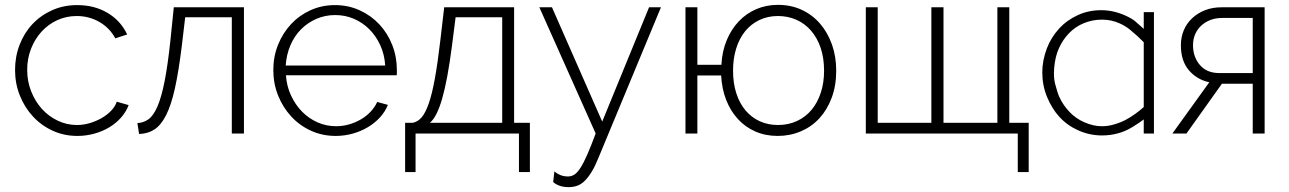

<svg xmlns="http://www.w3.org/2000/svg" viewBox="-20 -550 5309 791"><path d="M42 -262Q42 -317 61 -366Q80 -415 114 -451Q148 -487 195 -508Q242 -529 298 -529Q369 -529 423 -497Q477 -465 504 -408L455 -392Q432 -435 389.5 -459.5Q347 -484 296 -484Q253 -484 216 -467Q179 -450 151.5 -420Q124 -390 108 -349.5Q92 -309 92 -262Q92 -215 108.5 -173.5Q125 -132 152.5 -101.5Q180 -71 217.5 -53Q255 -35 297 -35Q324 -35 350.5 -43Q377 -51 399.5 -64Q422 -77 438.5 -94.5Q455 -112 461 -131L510 -117Q500 -90 479.5 -66.5Q459 -43 431 -26Q403 -9 369 0.5Q335 10 299 10Q244 10 197 -11.5Q150 -33 115.5 -70.5Q81 -108 61.5 -157Q42 -206 42 -262Z M546 -43Q571 -44 591.5 -58.5Q612 -73 628.5 -111Q645 -149 658 -214.5Q671 -280 682 -383L696 -520H985V0H935V-479H743L729 -361Q716 -255 700.5 -185.5Q685 -116 664 -75Q643 -34 616 -16.5Q589 1 553 2Z M1363 10Q1308 10 1261 -11.5Q1214 -33 1179.5 -70.5Q1145 -108 1125.5 -157Q1106 -206 1106 -262Q1106 -317 1125.5 -365.5Q1145 -414 1179 -450.5Q1213 -487 1259.5 -508Q1306 -529 1360 -529Q1415 -529 1462 -507.5Q1509 -486 1543 -449.5Q1577 -413 1596 -364.5Q1615 -316 1615 -262Q1615 -257 1615 -249.5Q1615 -242 1614 -240H1158Q1161 -195 1179 -156.5Q1197 -118 1224.5 -90Q1252 -62 1288 -46Q1324 -30 1365 -30Q1392 -30 1418 -37.5Q1444 -45 1466.5 -58Q1489 -71 1506.5 -89.5Q1524 -108 1534 -130L1578 -118Q1567 -90 1545.5 -66.5Q1524 -43 1495.5 -26Q1467 -9 1433 0.5Q1399 10 1363 10ZM1567 -280Q1564 -326 1546.5 -364Q1529 -402 1501.5 -429.5Q1474 -457 1438 -472.5Q1402 -488 1361 -488Q1320 -488 1284 -472.5Q1248 -457 1220.5 -429.5Q1193 -402 1176.5 -363.5Q1160 -325 1157 -280Z M1649 -44H1680Q1701 -48 1717 -66.5Q1733 -85 1746.5 -124Q1760 -163 1771.5 -226Q1783 -289 1794 -383L1810 -520H2098V-44H2163V159H2118V0H1692V159H1649ZM2049 -44V-479H1857L1842 -361Q1824 -222 1802 -145Q1780 -68 1751 -44Z M2264 156Q2288 177 2320 177Q2334 177 2346 169.5Q2358 162 2371 142Q2384 122 2399 88Q2414 54 2434 0L2202 -520H2254L2461 -49L2654 -520H2703L2446 99Q2432 134 2418 157Q2404 180 2389.5 194.5Q2375 209 2358.5 215Q2342 221 2323 221Q2283 221 2259 200Z M2952 -283Q2955 -339 2974 -384.5Q2993 -430 3024 -462.5Q3055 -495 3096 -512.5Q3137 -530 3185 -530Q3239 -530 3283 -509.5Q3327 -489 3358.5 -452.5Q3390 -416 3407.5 -366.5Q3425 -317 3425 -259Q3425 -197 3406.5 -147.5Q3388 -98 3356 -63Q3324 -28 3279.5 -9Q3235 10 3184 10Q3134 10 3092.5 -8Q3051 -26 3020.5 -59Q2990 -92 2972 -137.5Q2954 -183 2951 -239H2853V0H2804V-520H2853V-283ZM3000 -259Q3000 -207 3013.5 -165.5Q3027 -124 3051.5 -95Q3076 -66 3110 -50.5Q3144 -35 3185 -35Q3228 -35 3263.5 -51.5Q3299 -68 3323.5 -97.5Q3348 -127 3361.5 -168Q3375 -209 3375 -259Q3375 -311 3361 -352.5Q3347 -394 3321.5 -423.5Q3296 -453 3261 -468.5Q3226 -484 3185 -484Q3143 -484 3108.5 -467.5Q3074 -451 3050 -421.5Q3026 -392 3013 -350.5Q3000 -309 3000 -259Z M3547 -520H3596V-44H3817V-520H3867V-44H4089V-520H4138V-44H4218V159H4173V0H3547Z M4692 -500H4734V0H4692V-58Q4677 -46 4646 -27Q4617 -9 4587 -1Q4555 8 4520 8Q4469 8 4422 -13Q4377 -33 4344 -69Q4313 -103 4293 -152Q4274 -199 4274 -252Q4274 -301 4293 -351Q4310 -396 4344 -433Q4375 -467 4421 -488Q4465 -508 4517 -508Q4566 -508 4614 -487Q4643 -474 4656 -463Q4688 -435 4692 -431ZM4619 -57Q4656 -77 4692 -109V-376Q4669 -400 4635 -428Q4615 -444 4592 -454Q4558 -469 4522 -469Q4520 -469 4518 -469Q4480 -469 4444 -454Q4410 -440 4384 -413Q4358 -386 4342 -350Q4327 -317 4323 -270Q4322 -259 4322 -248Q4322 -223 4327 -204Q4337 -166 4344 -151Q4360 -116 4387 -88Q4413 -61 4448 -46Q4485 -30 4518 -30Q4520 -30 4522 -30Q4546 -30 4572 -38Q4599 -46 4619 -57Z M4962 -211Q4911 -222 4878 -260.5Q4845 -299 4845 -364Q4845 -397 4857 -425.5Q4869 -454 4891.5 -475Q4914 -496 4944.5 -508Q4975 -520 5013 -520H5190V0H5141V-205H5014L4868 0H4810ZM5141 -249V-476H5015Q4989 -476 4967.5 -468Q4946 -460 4929.5 -445Q4913 -430 4904 -409.5Q4895 -389 4895 -364Q4895 -315 4923.5 -282Q4952 -249 5003 -249Z"/></svg>

Font: Oxford Sans
Style: Regular
Weight: 300
Designer: Matt McInerney, Pablo Impallari, Rodrigo Fuenzalida
Foundry: Matt McInerney, Pablo Impallari, Rodrigo Fuenzalida
Version: Version 3.000g; ttfautohint (v1.5) -l 8 -r 28 -G 28 -x 14 -D